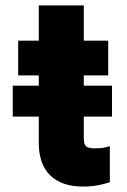

<svg xmlns="http://www.w3.org/2000/svg" viewBox="-20 -678 467 708"><path d="M27 -248H123V-151C123 -48 179 10 287 10C326 10 357 3 385 -6V-139L370 -135C360 -132 346 -131 331 -131C298 -131 289 -138 289 -169V-248H393V-362H289V-400H379V-528H289V-658H123V-528H47V-400H123V-362H27Z"/></svg>

Font: Asimov Pro
Style: Ult
Weight: 900
Designer: Google
Version: Version 2.000980; 2014